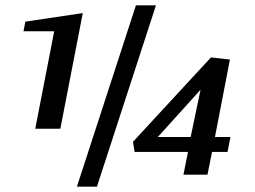

<svg xmlns="http://www.w3.org/2000/svg" viewBox="-20 -654 954 719"><path d="M268 45 489 -634H564L343 45ZM112 -172 183 -537H68L75 -573L290 -605L206 -172ZM667 0 684 -85H484L478 -123L770 -439L841 -431L785 -141H843L832 -85H774L757 0ZM571 -141H694L731 -318Z"/></svg>

Font: Manuale SemiBold
Style: Italic
Weight: 600
Italic angle: -11°
Designer: Eduardo Tunni / Pablo Cosgaya
Foundry: Eduardo Tunni / Pablo Cosgaya
Version: Version 1.002